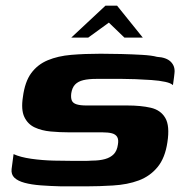

<svg xmlns="http://www.w3.org/2000/svg" viewBox="-20 -654 661 679"><path d="M28 -109Q52 -98 90.5 -92.5Q129 -87 170.5 -86Q212 -85 244 -85Q256 -85 274.5 -85Q293 -85 305 -86Q332 -86 351.5 -91.5Q371 -97 382.5 -109Q394 -121 397 -143Q400 -160 394.5 -169.5Q389 -179 376 -182.5Q363 -186 342 -186Q331 -186 316.5 -186Q302 -186 280 -186Q258 -186 224 -186Q191 -186 159 -189Q127 -192 102.5 -203.5Q78 -215 66 -240.5Q54 -266 61 -311Q68 -365 90.5 -395.5Q113 -426 149 -441Q185 -456 232 -460Q279 -464 336 -464Q370 -464 409 -463Q448 -462 482.5 -460Q517 -458 535 -453Q569 -451 584.5 -435Q600 -419 597 -395Q597 -391 595.5 -381.5Q594 -372 593 -363Q592 -354 591 -353Q585 -360 564.5 -364.5Q544 -369 515.5 -371Q487 -373 459.5 -374Q432 -375 412 -375H321Q293 -375 274.5 -370.5Q256 -366 245.5 -355Q235 -344 232 -324Q230 -308 234 -298.5Q238 -289 251 -285Q264 -281 285 -281Q346 -281 382.5 -281Q419 -281 430 -281Q478 -281 513 -273Q548 -265 564.5 -237Q581 -209 572 -151Q564 -96 537.5 -63.5Q511 -31 471 -16Q431 -1 379 2Q330 5 287.5 5Q245 5 196 5Q157 4 124 1.5Q91 -1 67 -7.5Q43 -14 31 -25.5Q19 -37 21 -56ZM232 -521 353 -634H394L485 -521H420L365 -574L292 -521Z"/></svg>

Font: Genos Thin
Style: Bold Italic
Weight: 700
Italic angle: -8°
Version: Version 1.010